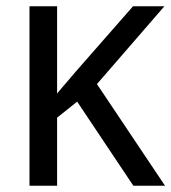

<svg xmlns="http://www.w3.org/2000/svg" viewBox="-20 -592 546 612"><path d="M74 -572H162V-294Q171 -305 180.5 -316Q190 -327 200 -338.5Q210 -350 219 -361L404 -572H504L289 -324L506 0H405L226 -268L162 -217V0H74Z"/></svg>

Font: mlyalm115
Style: Regular
Weight: 400
Designer: Jelle Bosma - Monotype Design Team
Foundry: Monotype Imaging Inc.
Version: Version 2.103